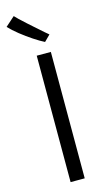

<svg xmlns="http://www.w3.org/2000/svg" viewBox="-163 -1042 610 1090"><g transform="rotate(-15 142.0 -497.0)"><path d="M108 0V-743H191V0ZM209 -841 174 -806Q147 -819.5 111.5 -843Q76 -866.5 42 -893.5Q8 -920.5 -15 -945L40 -994Q45.5 -987.5 62.2 -971.5Q79 -955.5 101.2 -935.5Q123.5 -915.5 145.8 -895.8Q168 -876 185.2 -861Q202.5 -846 209 -841Z"/></g></svg>

Font: Merriweather Sans Light
Style: Regular
Weight: 300
Designer: Eben Sorkin
Foundry: Eben Sorkin
Version: Version 2.001; ttfautohint (v1.8.3)